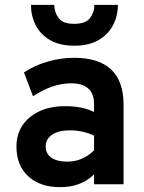

<svg xmlns="http://www.w3.org/2000/svg" viewBox="-20 -762 597 794"><path d="M229 12Q145 12 96.5 -33.2Q48 -78.5 48 -156Q48 -231.5 103.5 -277.2Q159 -323 249.5 -323Q320 -323 369 -299V-331Q369 -417.5 273.5 -417.5Q198 -417.5 116.5 -364L79 -462.5Q122.5 -491.5 176.8 -507.2Q231 -523 286 -523Q491 -523 491 -329V0H369V-41Q315.5 12 229 12ZM258 -93.5Q322 -93.5 369 -140.5V-201Q323 -223 269 -223Q222.5 -223 195.8 -205.2Q169 -187.5 169 -156Q169 -126.5 192.5 -110Q216 -93.5 258 -93.5ZM287 -573Q227 -573 187 -596.2Q147 -619.5 127.5 -658Q108 -696.5 108 -742H204.5Q204.5 -712 222 -687.8Q239.5 -663.5 287 -663.5Q334.5 -663.5 352.5 -687.8Q370.5 -712 370.5 -742H467.5Q467.5 -696.5 447.5 -658Q427.5 -619.5 387.5 -596.2Q347.5 -573 287 -573Z"/></svg>

Font: Overpass
Style: Bold
Weight: 700
Designer: Delve Withrington, Dave Bailey, Thomas Jockin
Foundry: Delve Fonts LLC
Version: Version 4.000; ttfautohint (v1.8.3)